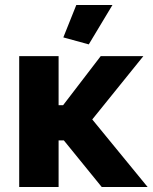

<svg xmlns="http://www.w3.org/2000/svg" viewBox="-20 -750 612 770"><path d="M336 -572 234 -600 286 -730H431ZM384 -525H555L350 -271L572 0H388L236 -187H215V0H57V-525H215V-328H233Z"/></svg>

Font: Oxford Sans
Style: Regular
Weight: 800
Designer: Matt McInerney, Pablo Impallari, Rodrigo Fuenzalida
Foundry: Matt McInerney, Pablo Impallari, Rodrigo Fuenzalida
Version: Version 3.000g; ttfautohint (v1.5) -l 8 -r 28 -G 28 -x 14 -D